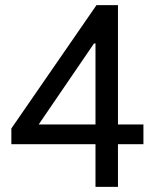

<svg xmlns="http://www.w3.org/2000/svg" viewBox="-20 -731 604 751"><path d="M353.5 0V-194.3V-219.7V-561H347.7L131.3 -244.1H378.4H416H541V-167H24.4V-228.5L357.4 -710.9H441.4V0Z"/></svg>

Font: RobotoFlex
Style: Regular
Weight: 400
Designer: Berlow after Robertson
Foundry: Google
Version: Version 2.136